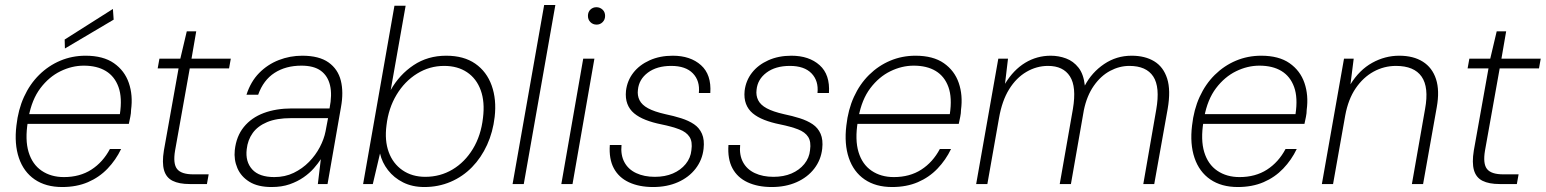

<svg xmlns="http://www.w3.org/2000/svg" viewBox="-20 -740 6215 772"><path d="M230 12Q164 12 119.5 -18.5Q75 -49 56 -105Q37 -161 46 -235Q53 -299 76.5 -350.5Q100 -402 137.5 -439Q175 -476 222.5 -496Q270 -516 324 -516Q395 -516 438 -486Q481 -456 498 -406.5Q515 -357 507 -298Q507 -285 504 -270.5Q501 -256 498 -242H78L85 -281H462Q472 -347 456.5 -390Q441 -433 405.5 -454.5Q370 -476 317 -476Q269 -476 223 -453.5Q177 -431 142.5 -385.5Q108 -340 95 -269L92 -251Q80 -178 95 -128.5Q110 -79 147.5 -53.5Q185 -28 237 -28Q301 -28 347.5 -58Q394 -88 422 -141H467Q446 -97 412.5 -62Q379 -27 333.5 -7.5Q288 12 230 12ZM241 -545 240 -581 434 -704 437 -661Z M743 0Q700 0 674 -13Q648 -26 639.5 -56Q631 -86 639 -135L698 -465H614L621 -504H705L731 -614H769L750 -504H908L901 -465H743L684 -135Q675 -82 692 -60.5Q709 -39 757 -39H819L812 0Z M1072 12Q1017 12 983 -9Q949 -30 934.5 -64Q920 -98 924 -136Q930 -192 960.5 -229.5Q991 -267 1040.5 -285.5Q1090 -304 1154 -304H1305Q1316 -359 1307 -397Q1298 -435 1270 -455.5Q1242 -476 1192 -476Q1129 -476 1084 -447Q1039 -418 1018 -359H971Q988 -412 1022 -446.5Q1056 -481 1101 -498.5Q1146 -516 1195 -516Q1263 -516 1301 -489Q1339 -462 1350.5 -415.5Q1362 -369 1351 -309L1297 0H1258L1270 -100Q1259 -83 1242 -63.5Q1225 -44 1200.5 -27Q1176 -10 1144.5 1Q1113 12 1072 12ZM1083 -28Q1126 -28 1161 -45Q1196 -62 1222.5 -89Q1249 -116 1266 -148.5Q1283 -181 1289 -212L1299 -265H1151Q1092 -265 1054 -249Q1016 -233 996 -205Q976 -177 972 -140Q966 -90 994 -59Q1022 -28 1083 -28Z M1686 12Q1638 12 1601 -6.5Q1564 -25 1540 -56Q1516 -87 1508 -123L1479 0H1440L1566 -717H1611L1551 -378Q1586 -440 1643 -478Q1700 -516 1774 -516Q1845 -516 1891 -484Q1937 -452 1957 -396Q1977 -340 1969 -270Q1962 -209 1938.5 -157.5Q1915 -106 1878 -68Q1841 -30 1792 -9Q1743 12 1686 12ZM1690 -29Q1750 -29 1799.5 -58.5Q1849 -88 1881.5 -141.5Q1914 -195 1922 -266Q1930 -330 1913 -377Q1896 -424 1858 -449.5Q1820 -475 1766 -475Q1707 -475 1657 -444Q1607 -413 1574.5 -359Q1542 -305 1534 -236Q1526 -175 1543 -128.5Q1560 -82 1598.5 -55.5Q1637 -29 1690 -29Z M2041 0 2168 -720H2213L2086 0Z M2237 0 2325 -504H2370L2282 0ZM2379 -641Q2364 -641 2354 -651Q2344 -661 2344 -676Q2344 -692 2354 -701.5Q2364 -711 2378 -711Q2392 -711 2402.5 -701.5Q2413 -692 2413 -676Q2413 -661 2403 -651Q2393 -641 2379 -641Z M2606 12Q2550 12 2509 -7Q2468 -26 2448 -63.5Q2428 -101 2432 -157H2479Q2475 -117 2490.5 -88Q2506 -59 2538 -44Q2570 -29 2613 -29Q2654 -29 2685.5 -42.5Q2717 -56 2737 -80.5Q2757 -105 2760 -136Q2765 -170 2752.5 -189.5Q2740 -209 2711.5 -220Q2683 -231 2639 -240Q2604 -247 2576 -258Q2548 -269 2529.5 -284.5Q2511 -300 2502.5 -322.5Q2494 -345 2497 -375Q2502 -416 2526.5 -447.5Q2551 -479 2592 -497.5Q2633 -516 2685 -516Q2756 -516 2798.5 -478Q2841 -440 2836 -366H2790Q2795 -415 2766 -445Q2737 -475 2679 -475Q2621 -475 2585 -448Q2549 -421 2545 -379Q2542 -356 2551.5 -337Q2561 -318 2586 -304.5Q2611 -291 2655 -281Q2689 -274 2719 -264.5Q2749 -255 2770.5 -240.5Q2792 -226 2802.5 -202Q2813 -178 2809 -142Q2804 -97 2777 -62Q2750 -27 2706 -7.5Q2662 12 2606 12Z M3083 12Q3027 12 2986 -7Q2945 -26 2925 -63.5Q2905 -101 2909 -157H2956Q2952 -117 2967.5 -88Q2983 -59 3015 -44Q3047 -29 3090 -29Q3131 -29 3162.5 -42.5Q3194 -56 3214 -80.5Q3234 -105 3237 -136Q3242 -170 3229.5 -189.5Q3217 -209 3188.5 -220Q3160 -231 3116 -240Q3081 -247 3053 -258Q3025 -269 3006.5 -284.5Q2988 -300 2979.5 -322.5Q2971 -345 2974 -375Q2979 -416 3003.5 -447.5Q3028 -479 3069 -497.5Q3110 -516 3162 -516Q3233 -516 3275.5 -478Q3318 -440 3313 -366H3267Q3272 -415 3243 -445Q3214 -475 3156 -475Q3098 -475 3062 -448Q3026 -421 3022 -379Q3019 -356 3028.5 -337Q3038 -318 3063 -304.5Q3088 -291 3132 -281Q3166 -274 3196 -264.5Q3226 -255 3247.5 -240.5Q3269 -226 3279.5 -202Q3290 -178 3286 -142Q3281 -97 3254 -62Q3227 -27 3183 -7.5Q3139 12 3083 12Z M3567 12Q3501 12 3456.5 -18.5Q3412 -49 3393 -105Q3374 -161 3383 -235Q3390 -299 3413.5 -350.5Q3437 -402 3474.5 -439Q3512 -476 3559.5 -496Q3607 -516 3661 -516Q3732 -516 3775 -486Q3818 -456 3835 -406.5Q3852 -357 3844 -298Q3844 -285 3841 -270.5Q3838 -256 3835 -242H3415L3422 -281H3799Q3809 -347 3793.5 -390Q3778 -433 3742.5 -454.5Q3707 -476 3654 -476Q3606 -476 3560 -453.5Q3514 -431 3479.5 -385.5Q3445 -340 3432 -269L3429 -251Q3417 -178 3432 -128.5Q3447 -79 3484.5 -53.5Q3522 -28 3574 -28Q3638 -28 3684.5 -58Q3731 -88 3759 -141H3804Q3783 -97 3749.5 -62Q3716 -27 3670.5 -7.5Q3625 12 3567 12Z M3905 0 3994 -504H4033L4021 -403Q4055 -459 4102 -487.5Q4149 -516 4205 -516Q4237 -516 4266.5 -505Q4296 -494 4316.5 -468Q4337 -442 4342 -396Q4370 -449 4419.5 -482.5Q4469 -516 4530 -516Q4584 -516 4621 -493.5Q4658 -471 4673 -424Q4688 -377 4675 -302L4621 0H4577L4629 -299Q4645 -390 4617 -432.5Q4589 -475 4521 -475Q4481 -475 4443.5 -455Q4406 -435 4378 -395Q4350 -355 4338 -297L4286 0H4241L4294 -302Q4309 -391 4282 -433Q4255 -475 4194 -475Q4148 -475 4107 -451Q4066 -427 4037.5 -381Q4009 -335 3997 -266L3950 0Z M4957 12Q4891 12 4846.5 -18.5Q4802 -49 4783 -105Q4764 -161 4773 -235Q4780 -299 4803.5 -350.5Q4827 -402 4864.5 -439Q4902 -476 4949.5 -496Q4997 -516 5051 -516Q5122 -516 5165 -486Q5208 -456 5225 -406.5Q5242 -357 5234 -298Q5234 -285 5231 -270.5Q5228 -256 5225 -242H4805L4812 -281H5189Q5199 -347 5183.5 -390Q5168 -433 5132.5 -454.5Q5097 -476 5044 -476Q4996 -476 4950 -453.5Q4904 -431 4869.5 -385.5Q4835 -340 4822 -269L4819 -251Q4807 -178 4822 -128.5Q4837 -79 4874.5 -53.5Q4912 -28 4964 -28Q5028 -28 5074.5 -58Q5121 -88 5149 -141H5194Q5173 -97 5139.5 -62Q5106 -27 5060.5 -7.5Q5015 12 4957 12Z M5295 0 5384 -504H5423L5410 -401Q5446 -459 5497.5 -487.5Q5549 -516 5606 -516Q5663 -516 5701 -492Q5739 -468 5754 -422Q5769 -376 5757 -309L5702 0H5657L5710 -302Q5726 -389 5696 -432Q5666 -475 5593 -475Q5545 -475 5503 -452Q5461 -429 5431 -385Q5401 -341 5389 -276L5340 0Z M6010 0Q5967 0 5941 -13Q5915 -26 5906.5 -56Q5898 -86 5906 -135L5965 -465H5881L5888 -504H5972L5998 -614H6036L6017 -504H6175L6168 -465H6010L5951 -135Q5942 -82 5959 -60.5Q5976 -39 6024 -39H6086L6079 0Z"/></svg>

Font: DM Sans ExtraLight
Style: Italic
Weight: 250
Italic angle: -10°
Designer: Colophon Foundry, Jonny Pinhorn
Foundry: Colophon Foundry
Version: Version 4.004;gftools[0.9.30]